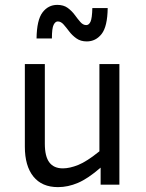

<svg xmlns="http://www.w3.org/2000/svg" viewBox="-20 -758 599 788"><path d="M393 0V-70Q341 -25 300 -7.5Q259 10 218 10Q152 10 117 -33.5Q82 -77 82 -156V-495H164V-168Q164 -116 182.5 -91.5Q201 -67 238 -67Q266 -67 301 -81Q336 -95 388 -137V-495H470V0ZM336 -588Q311 -588 293.5 -600.5Q276 -613 264 -629Q252 -645 241 -657.5Q230 -670 217 -670Q207 -670 200 -656Q193 -642 193 -600H130Q131 -676 154.5 -707Q178 -738 215 -738Q241 -738 258 -725.5Q275 -713 287 -696.5Q299 -680 310 -667.5Q321 -655 334 -655Q345 -655 351.5 -669Q358 -683 359 -725H422Q421 -649 397 -618.5Q373 -588 336 -588Z"/></svg>

Font: Inria Sans
Style: Regular
Weight: 400
Designer: Black Foundry Team
Foundry: Black Foundry
Version: Version 1.2; ttfautohint (v1.8.3)